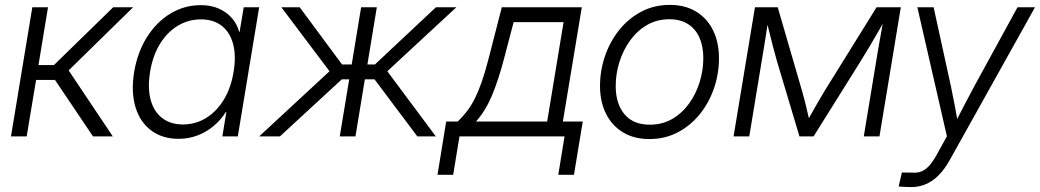

<svg xmlns="http://www.w3.org/2000/svg" viewBox="-20 -552 4208 777"><path d="M24.4 0 110.8 -522.5H174.3L135.7 -288.6H198.2L438 -522.5H518.6L257.8 -267.1L436.5 0H356.4L202.6 -228.5H126L87.9 0Z M702.6 9.8Q636.7 9.8 591.6 -24.2Q546.4 -58.1 528.1 -119.1Q509.8 -180.2 522.9 -260.7Q536.6 -341.8 575.2 -402.6Q613.8 -463.4 670.2 -497.3Q726.6 -531.2 792.5 -531.2Q834 -531.2 865.7 -517.1Q897.5 -502.9 918.5 -478.8Q939.5 -454.6 947.8 -423.3H949.7L966.3 -522.5H1028.8L942.4 0H879.9L896 -98.6H894Q874 -66.9 845 -42.5Q815.9 -18.1 780 -4.2Q744.1 9.8 702.6 9.8ZM720.2 -48.3Q772 -48.3 814.7 -75Q857.4 -101.6 886.2 -149.4Q915 -197.3 925.3 -261.2Q936 -325.2 923.6 -373Q911.1 -420.9 877.7 -447.3Q844.2 -473.6 792.5 -473.6Q742.7 -473.6 700 -448Q657.2 -422.4 627.7 -374.8Q598.1 -327.1 587.4 -261.2Q576.7 -195.3 589.8 -147.5Q603 -99.6 636.7 -74Q670.4 -48.3 720.2 -48.3Z M1028.8 0 1313.5 -263.7 1118.7 -522.5H1192.9L1364.3 -291H1403.3L1441.4 -522.5H1504.9L1466.8 -291H1497.1L1744.1 -522.5H1826.7L1547.4 -263.7L1743.7 0H1668.9L1495.6 -231H1456.5L1418.5 0H1355L1393.1 -231H1363.3L1112.8 0Z M1750.5 155.3 1785.6 -60.1H1832.5Q1853 -80.1 1870.1 -102.3Q1887.2 -124.5 1901.6 -153.3Q1916 -182.1 1929.4 -220.5Q1942.9 -258.8 1956.1 -310.1L2010.7 -522.5H2334.5L2257.8 -60.1H2338.4L2302.7 155.3H2239.3L2264.6 0H1839.4L1814 155.3ZM1906.2 -60.1H2194.3L2260.7 -462.4H2058.6L2018.6 -310.1Q1996.6 -226.6 1970.7 -165Q1944.8 -103.5 1906.2 -60.1Z M2607.9 10.7Q2545.9 10.7 2501.2 -16.4Q2456.5 -43.5 2432.4 -91.8Q2408.2 -140.1 2408.2 -204.1Q2408.2 -266.1 2428.2 -324.7Q2448.2 -383.3 2485.6 -430.2Q2522.9 -477.1 2575 -504.6Q2627 -532.2 2690.4 -532.2Q2752.4 -532.2 2797.1 -505.1Q2841.8 -478 2865.7 -429.2Q2889.6 -380.4 2889.6 -316.4Q2889.6 -253.9 2869.6 -195.3Q2849.6 -136.7 2812.3 -90.3Q2774.9 -43.9 2723.1 -16.6Q2671.4 10.7 2607.9 10.7ZM2609.4 -47.4Q2660.6 -47.4 2700.7 -70.8Q2740.7 -94.2 2768.8 -133.3Q2796.9 -172.4 2811.5 -220.2Q2826.2 -268.1 2826.2 -316.9Q2826.2 -364.7 2810.5 -399.9Q2794.9 -435.1 2764.2 -454.6Q2733.4 -474.1 2689 -474.1Q2638.7 -474.1 2598.6 -450.9Q2558.6 -427.7 2530.3 -388.7Q2502 -349.6 2486.8 -301.5Q2471.7 -253.4 2471.7 -203.6Q2471.7 -132.3 2507.1 -89.8Q2542.5 -47.4 2609.4 -47.4Z M2948.7 0 3035.2 -522.5H3127.4L3225.6 -184.6Q3231 -166.5 3235.1 -149.9Q3239.3 -133.3 3243.2 -117.4Q3247.1 -101.6 3250.5 -86.2Q3253.9 -70.8 3257.8 -55.2H3243.2Q3252 -70.8 3260.5 -86.2Q3269 -101.6 3278.1 -117.4Q3287.1 -133.3 3296.9 -149.9Q3306.6 -166.5 3317.4 -184.6L3527.3 -522.5H3625.5L3539.1 0H3475.6L3525.9 -304.7Q3530.3 -331.5 3534.2 -354.7Q3538.1 -377.9 3542 -398.9Q3545.9 -419.9 3549.6 -440.9Q3553.2 -461.9 3557.1 -483.9H3568.4Q3551.3 -454.1 3535.2 -425.8Q3519 -397.5 3501.7 -368.2Q3484.4 -338.9 3463.4 -305.2L3272.5 0H3215.3L3124 -305.2Q3114.7 -338.9 3106.9 -368.2Q3099.1 -397.5 3092.5 -425.8Q3085.9 -454.1 3078.1 -483.9H3090.8Q3087.4 -461.4 3084.2 -440.4Q3081.1 -419.4 3077.9 -398.7Q3074.7 -377.9 3070.8 -355Q3066.9 -332 3062.5 -304.7L3012.2 0Z M3616.7 202.6 3629.9 146 3668.9 146.5Q3690.4 148.4 3707.3 142.3Q3724.1 136.2 3739.3 119.9Q3754.4 103.5 3770.5 74.7L3812 -0.5L3692.4 -522.5H3758.3L3828.6 -201.2Q3836.9 -161.6 3844.2 -122.6Q3851.6 -83.5 3858.4 -44.4H3840.3Q3859.9 -83.5 3880.4 -122.6Q3900.9 -161.6 3921.9 -201.2L4097.7 -522.5H4168.5L3823.2 96.2Q3802.7 132.8 3778.8 157Q3754.9 181.2 3727.3 193.1Q3699.7 205.1 3667.5 205.1Q3653.3 205.1 3641.1 204.3Q3628.9 203.6 3616.7 202.6Z"/></svg>

Font: Inter 28pt Light
Style: Italic
Weight: 300
Italic angle: -9.3988°
Designer: Rasmus Andersson
Foundry: rsms
Version: Version 4.001;git-66647c0bb